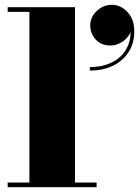

<svg xmlns="http://www.w3.org/2000/svg" viewBox="-20 -780 580 800"><path d="M292.5 -750V-19.5H382.5V0H12V-19.5H102.5V-730.5H12V-750ZM354.5 -486V-500.5Q391.5 -500.5 423.5 -510.8Q455.5 -521 479.2 -542Q503 -563 515 -594Q527 -625 523 -666.5H527Q527 -647 514.5 -629.5Q502 -612 482 -601.2Q462 -590.5 440 -590.5Q401 -590.5 378.5 -615.8Q356 -641 356 -674.5Q356 -708.5 383 -734.2Q410 -760 446.5 -760Q483 -760 511.2 -729.8Q539.5 -699.5 539.5 -650Q539.5 -600.5 516.2 -563.8Q493 -527 451.5 -506.5Q410 -486 354.5 -486Z"/></svg>

Font: Bodoni Moda 11pt Black
Style: Regular
Weight: 900
Designer: Owen Earl
Foundry: indestructible type
Version: Version 2.004